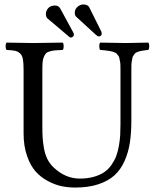

<svg xmlns="http://www.w3.org/2000/svg" viewBox="-20 -840 701 870"><path d="M188 -776.9Q188 -791 198.5 -803Q209 -814.9 229 -814.9Q244.6 -814.9 252 -803.2L311.5 -693.8Q314.9 -687.5 314.9 -683.1Q314.9 -677.7 310.5 -673.8Q306.2 -669.9 301.8 -669.9Q296.9 -669.9 293.9 -672.9L194.8 -756.8Q188 -763.7 188 -776.9ZM318.8 -782.2Q318.8 -798.3 331.3 -809.1Q343.8 -819.8 356.9 -819.8Q376.5 -819.8 383.8 -808.1L438.5 -698.2Q440.9 -693.4 440.9 -687Q440.9 -682.1 437.3 -678.5Q433.6 -674.8 428.2 -674.8Q422.9 -674.8 414.1 -682.6L326.2 -763.2Q318.8 -769 318.8 -782.2ZM171.9 -522.9V-269Q171.9 -238.3 173.1 -217.5Q174.3 -196.8 179 -169.4Q183.6 -142.1 194.3 -120.1Q205.6 -97.7 223.1 -81.1Q276.4 -30.8 341.8 -30.8Q377 -30.8 405 -38.8Q433.1 -46.9 452.1 -59.8Q471.2 -72.8 485.1 -92.8Q499 -112.8 506.6 -132.8Q514.2 -152.8 518.8 -179.4Q523.4 -206.1 524.7 -227.8Q525.9 -249.5 525.9 -276.9V-522.9Q525.9 -535.6 525.6 -545.4Q525.4 -555.2 523.4 -563.5Q521.5 -571.8 520.5 -577.9Q519.5 -584 515.1 -588.9Q510.7 -593.8 508.5 -596.9Q506.3 -600.1 498.8 -602.8Q491.2 -605.5 487.3 -606.7Q483.4 -607.9 472.4 -609.6Q461.4 -611.3 455.3 -611.8Q449.2 -612.3 434.1 -613.8Q429.7 -618.2 429.7 -630.4Q429.7 -642.6 434.1 -647Q533.7 -645 549.8 -645Q554.2 -645 651.9 -647Q656.2 -642.6 656.2 -630.4Q656.2 -618.2 651.9 -613.8Q639.6 -612.3 635 -611.8Q630.4 -611.3 621.1 -609.6Q611.8 -607.9 608.6 -606.7Q605.5 -605.5 599.1 -602.8Q592.8 -600.1 590.8 -596.9Q588.9 -593.8 585 -588.9Q581.1 -584 580.1 -577.9Q579.1 -571.8 577.4 -563.5Q575.7 -555.2 575.4 -545.4Q575.2 -535.6 575.2 -522.9V-294.9Q575.2 -238.3 568.6 -194.3Q562 -150.4 544.7 -111.1Q527.3 -71.8 499 -45.9Q470.7 -20 425.8 -5.1Q380.9 9.8 320.8 9.8Q290.5 9.8 261.5 4.2Q232.4 -1.5 200 -18.1Q167.5 -34.7 143.3 -60.8Q119.1 -86.9 103 -132.1Q86.9 -177.2 86.9 -235.8V-522.9Q86.9 -554.7 83.7 -572Q80.6 -589.4 70.3 -598.4Q60.1 -607.4 47.9 -609.9Q35.6 -612.3 9.8 -613.8Q5.4 -618.2 5.4 -630.4Q5.4 -642.6 9.8 -647Q109.4 -645 128.9 -645Q166.5 -645 264.2 -647Q268.6 -642.6 268.6 -630.4Q268.6 -618.2 264.2 -613.8Q242.2 -612.8 230.2 -611.8Q218.3 -610.8 206.1 -607.4Q193.8 -604 188.7 -598.6Q183.6 -593.3 179 -582.8Q174.3 -572.3 173.1 -558.3Q171.9 -544.4 171.9 -522.9Z"/></svg>

Font: Linux Libertine G
Style: Regular
Weight: 400
Designer: Philipp H. Poll
Foundry: Philipp H. Poll
Version: Version 4.7.5